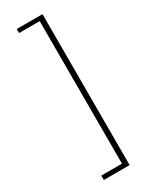

<svg xmlns="http://www.w3.org/2000/svg" viewBox="-215 -742 711 910"><g transform="rotate(-30 140.5 -287.0)"><path d="M60 102H173V-678H60V-700H201V126H60Z"/></g></svg>

Font: Trirong Thin
Style: Regular
Weight: 250
Designer: Katatrad Team
Foundry: CadsonDemak
Version: Version 1.001